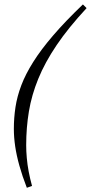

<svg xmlns="http://www.w3.org/2000/svg" viewBox="-20 -730 420 887"><path d="M380 -692.5Q296 -602 241.8 -521.8Q187.5 -441.5 156.8 -366Q126 -290.5 113.5 -215.2Q101 -140 101 -59Q101 -30.5 103.8 0Q106.5 30.5 112.5 62.5Q118.5 94.5 128 129L104 137.5Q83 83.5 69.8 36.2Q56.5 -11 50.2 -53.5Q44 -96 44 -134.5Q44 -185.5 51.5 -235Q59 -284.5 78.5 -336Q98 -387.5 133.8 -444.2Q169.5 -501 225.8 -566.5Q282 -632 363 -709.5Z"/></svg>

Font: Newsreader 16pt
Style: Italic
Weight: 400
Italic angle: -17°
Designer: Hugues Gentile
Foundry: Production Type
Version: Version 1.003